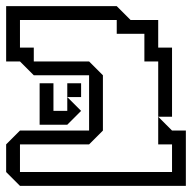

<svg xmlns="http://www.w3.org/2000/svg" viewBox="-20 -605 639 625"><path d="M0 -45V-135L45 -180H270V-360H90L45 -405H0V-585H360L405 -540H495V-450H540V-225H495V-405H450V-495H360V-540H45V-450H90V-405H270L315 -360V-180L270 -135H45V-45H540V-135H495V-225L540 -180H585V0H45ZM199 -289V-334H244V-289ZM109 -199V-334H154V-244H199V-289L244 -244L199 -199Z"/></svg>

Font: Rubik Iso
Style: Regular
Weight: 400
Designer: Hubert and Fischer, NaN
Foundry: Hubert and Fischer, NaN
Version: Version 2.200